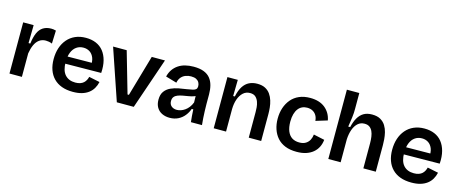

<svg xmlns="http://www.w3.org/2000/svg" viewBox="-42 -1295 4527 1895"><g transform="rotate(15 2221.5 -347.5)"><path d="M68 0V-263V-523H175L172 -339H190Q198 -405 217 -448.5Q236 -492 270 -513.5Q304 -535 353 -535Q363 -535 375 -533.5Q387 -532 401 -528L396 -394Q380 -401 363 -404Q346 -407 332 -407Q293 -407 265 -386.5Q237 -366 220 -328.5Q203 -291 195 -240V0Z M717 13Q653 13 604 -5Q555 -23 521 -57.5Q487 -92 469.5 -141Q452 -190 452 -252Q452 -314 469 -365.5Q486 -417 519 -455.5Q552 -494 599.5 -515Q647 -536 708 -536Q765 -536 810.5 -517Q856 -498 886.5 -460Q917 -422 931.5 -367Q946 -312 941 -240L533 -236V-310L866 -313L824 -272Q830 -328 815.5 -364Q801 -400 773 -418Q745 -436 709 -436Q668 -436 637.5 -414.5Q607 -393 590.5 -352.5Q574 -312 574 -254Q574 -167 612 -124.5Q650 -82 718 -82Q747 -82 768 -89.5Q789 -97 802.5 -109.5Q816 -122 824.5 -138.5Q833 -155 837 -172L948 -149Q940 -113 922.5 -83Q905 -53 876.5 -31.5Q848 -10 809 1.5Q770 13 717 13Z M1165 0 987 -522H1126L1247 -102H1261L1382 -522H1517L1338 0Z M1706 13Q1663 13 1628.5 -3.5Q1594 -20 1574.5 -52.5Q1555 -85 1555 -132Q1555 -185 1578.5 -217Q1602 -249 1639.5 -266Q1677 -283 1719.5 -291Q1762 -299 1800 -304Q1837 -310 1858.5 -315Q1880 -320 1890 -330.5Q1900 -341 1900 -360Q1900 -382 1890 -399.5Q1880 -417 1860 -427Q1840 -437 1808 -437Q1779 -437 1752.5 -427Q1726 -417 1707.5 -395.5Q1689 -374 1682 -339L1569 -372Q1579 -413 1600 -443.5Q1621 -474 1652 -495Q1683 -516 1722.5 -526Q1762 -536 1808 -536Q1870 -536 1911.5 -520Q1953 -504 1977.5 -474Q2002 -444 2013 -402.5Q2024 -361 2024 -311V-214Q2024 -180 2025.5 -143.5Q2027 -107 2029 -70.5Q2031 -34 2035 0H1922Q1919 -29 1916 -61.5Q1913 -94 1912 -128H1896Q1883 -90 1857 -57.5Q1831 -25 1793 -6Q1755 13 1706 13ZM1755 -81Q1775 -81 1796 -88Q1817 -95 1837 -109Q1857 -123 1874 -145Q1891 -167 1902 -196L1900 -280L1925 -276Q1908 -262 1883.5 -254Q1859 -246 1831.5 -241.5Q1804 -237 1776.5 -232Q1749 -227 1726.5 -218.5Q1704 -210 1691 -194Q1678 -178 1678 -151Q1678 -118 1699.5 -99.5Q1721 -81 1755 -81Z M2155 0V-315V-523H2261L2258 -357H2275Q2289 -422 2314 -461Q2339 -500 2375.5 -518Q2412 -536 2458 -536Q2507 -536 2539.5 -519Q2572 -502 2592 -473.5Q2612 -445 2622.5 -410.5Q2633 -376 2636.5 -341Q2640 -306 2640 -276V0H2513V-260Q2513 -280 2511 -308Q2509 -336 2499.5 -363.5Q2490 -391 2470 -410Q2450 -429 2413 -429Q2371 -429 2342 -402Q2313 -375 2297.5 -330.5Q2282 -286 2281 -231V0Z M3004 13Q2936 13 2886.5 -7Q2837 -27 2805 -63.5Q2773 -100 2756.5 -149Q2740 -198 2740 -255Q2740 -316 2757 -366.5Q2774 -417 2806.5 -455.5Q2839 -494 2887.5 -515Q2936 -536 2999 -536Q3047 -536 3085.5 -524Q3124 -512 3152 -489Q3180 -466 3198 -435Q3216 -404 3223 -366L3105 -330Q3103 -362 3089 -385.5Q3075 -409 3051 -422Q3027 -435 2994 -435Q2966 -435 2943 -424Q2920 -413 2903.5 -391.5Q2887 -370 2877.5 -337Q2868 -304 2868 -260Q2868 -201 2884.5 -161.5Q2901 -122 2931.5 -102.5Q2962 -83 3006 -83Q3046 -83 3071.5 -99Q3097 -115 3110 -140.5Q3123 -166 3126 -196L3238 -172Q3234 -131 3217 -97Q3200 -63 3170.5 -38.5Q3141 -14 3100 -0.5Q3059 13 3004 13Z M3326 0V-319V-708H3453V-548Q3453 -527 3452 -504Q3451 -481 3447.5 -457Q3444 -433 3440.5 -408.5Q3437 -384 3433 -360H3453Q3466 -417 3488.5 -456Q3511 -495 3545.5 -515.5Q3580 -536 3631 -536Q3684 -536 3717.5 -516.5Q3751 -497 3770 -466Q3789 -435 3797.5 -399.5Q3806 -364 3808.5 -329.5Q3811 -295 3811 -271V0H3684V-256Q3684 -291 3679.5 -322.5Q3675 -354 3664 -377.5Q3653 -401 3633.5 -415Q3614 -429 3583 -429Q3542 -429 3514 -403.5Q3486 -378 3470.5 -334.5Q3455 -291 3452 -235V0Z M4176 13Q4112 13 4063 -5Q4014 -23 3980 -57.5Q3946 -92 3928.5 -141Q3911 -190 3911 -252Q3911 -314 3928 -365.5Q3945 -417 3978 -455.5Q4011 -494 4058.5 -515Q4106 -536 4167 -536Q4224 -536 4269.5 -517Q4315 -498 4345.5 -460Q4376 -422 4390.5 -367Q4405 -312 4400 -240L3992 -236V-310L4325 -313L4283 -272Q4289 -328 4274.5 -364Q4260 -400 4232 -418Q4204 -436 4168 -436Q4127 -436 4096.5 -414.5Q4066 -393 4049.5 -352.5Q4033 -312 4033 -254Q4033 -167 4071 -124.5Q4109 -82 4177 -82Q4206 -82 4227 -89.5Q4248 -97 4261.5 -109.5Q4275 -122 4283.5 -138.5Q4292 -155 4296 -172L4407 -149Q4399 -113 4381.5 -83Q4364 -53 4335.5 -31.5Q4307 -10 4268 1.5Q4229 13 4176 13Z"/></g></svg>

Font: Bricolage Grotesque 48pt Condensed ExtraBold SemiBold
Style: Regular
Weight: 600
Version: Version 1.000;gftools[0.9.30]